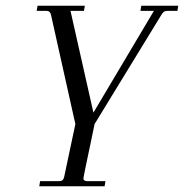

<svg xmlns="http://www.w3.org/2000/svg" viewBox="-20 -650 642 670"><path d="M602 -630 599 -612H564Q556 -612 551.5 -608.5Q547 -605 543 -598L310 -217L298 -159Q271 -32 271 -28Q271 -23 274.5 -20.5Q278 -18 282 -18H348L345 0H117L120 -18H188Q201 -18 204 -33L243 -217L158 -598Q155 -612 143 -612H108L111 -630H276L273 -612H226L306 -257L517 -612H470L473 -630Z"/></svg>

Font: Arapey
Style: Italic
Weight: 400
Italic angle: -12°
Designer: Eduardo Rodriguez Tunni
Foundry: Eduardo Rodriguez Tunni
Version: Version 3.000